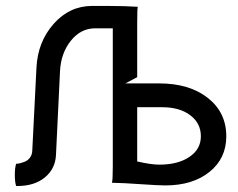

<svg xmlns="http://www.w3.org/2000/svg" viewBox="-20 -620 800 645"><path d="M440.9 -77.6Q487.8 -66.9 515.1 -66.9Q578.1 -66.9 616.5 -93Q654.8 -119.1 654.8 -162.1Q654.8 -206.1 619.1 -232.9Q583.5 -259.8 524.9 -259.8H440.9ZM29.8 -32.2Q29.8 -56.6 34.2 -69.8Q39.1 -69.8 45.9 -71.3Q52.7 -72.8 63 -76.7Q73.2 -80.6 80.6 -90.3Q87.9 -100.1 88.4 -113.8L102.5 -393.1Q106.9 -479.5 160.2 -539.8Q213.4 -600.1 290 -600.1H337.9Q400.4 -600.1 442.9 -597.2Q440.9 -591.3 440.9 -542V-360.8L401.4 -339.8H515.1Q616.2 -339.8 678.2 -291Q740.2 -242.2 740.2 -162.1Q740.2 -87.9 683.8 -42.5Q627.4 2.9 535.2 2.9Q512.7 2.9 453.1 -1.2Q393.6 -5.4 360.8 -5.9H356Q358.9 -14.6 358.9 -60.1V-524.9H299.8Q251.5 -524.9 218 -483.2Q184.6 -441.4 181.6 -380.9L168 -98.1Q165.5 -52.7 130.6 -23.9Q95.7 4.9 38.1 4.9H34.2Q29.8 -8.3 29.8 -32.2Z"/></svg>

Font: Nikodecs
Style: Medium
Weight: 500
Version: Version 0.29